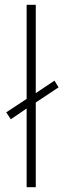

<svg xmlns="http://www.w3.org/2000/svg" viewBox="-20 -780 264 800"><path d="M91 0H129V-353L224 -416L207 -444L129 -392V-760H91V-368L6 -312L25 -283L91 -328Z"/></svg>

Font: Noto Sans Lao ExtraLight
Style: Regular
Weight: 200
Designer: Monotype Design Team
Foundry: Monotype Imaging Inc.
Version: Version 2.003